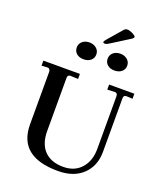

<svg xmlns="http://www.w3.org/2000/svg" viewBox="-171 -1062 996 1180"><g transform="rotate(20 327.5 -471.5)"><path d="M350 10Q92 10 92 -201V-545Q92 -554 86.5 -560.5Q81 -567 73 -566L35 -564V-597H274V-564L225 -566H223Q205 -566 205 -546V-199Q205 -115 248.5 -70Q292 -25 372 -25Q446 -25 489 -73.5Q532 -122 532 -200V-545Q532 -555 527 -561Q522 -567 514 -566L465 -564V-597H630V-564L591 -566H589Q571 -566 571 -546V-195Q571 -103 512 -46.5Q453 10 350 10ZM355 -824Q342 -824 342 -832Q344 -839 358 -855L423 -930Q435 -945 442 -950Q446 -953 456 -953Q471 -953 491.5 -942.5Q512 -932 512 -925Q512 -918 502 -911L383 -836Q365 -824 355 -824ZM264 -689Q235 -689 217.5 -704Q200 -719 200 -744Q200 -768 218 -783.5Q236 -799 264 -799Q291 -799 309.5 -783.5Q328 -768 328 -744Q328 -719 310 -704Q292 -689 264 -689ZM466 -689Q437 -689 419.5 -704Q402 -719 402 -744Q402 -768 420 -783.5Q438 -799 466 -799Q493 -799 511.5 -783.5Q530 -768 530 -744Q530 -719 512 -704Q494 -689 466 -689Z"/></g></svg>

Font: UnnaMedium
Style: Regular
Weight: 500
Designer: Jorge de Buen Unna
Foundry: Omnibus-Type
Version: Version 2.008;hotconv 1.0.109;makeotfexe 2.5.65596